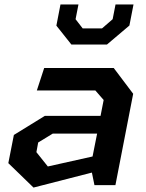

<svg xmlns="http://www.w3.org/2000/svg" viewBox="-20 -834 660 865"><path d="M405.5 0H500L580 -411.5L492.5 -527.5H179L146 -426.5H409.5L447 -383.5L433 -312H182L42.5 -226L17.5 -99L131 11L394 -56.5ZM144 -148.5 152 -192 217.5 -232H417.5L397 -129L195.5 -84ZM234 -718.5 301.5 -633.5H462L563 -719L581.5 -814H500.5L487.5 -747.5L439.5 -706H352.5L320.5 -747.5L333.5 -814H252.5Z"/></svg>

Font: Monaspace Krypton SemiBold
Style: Italic
Weight: 600
Italic angle: -11°
Designer: Riley Cran & the Lettermatic Team
Foundry: Lettermatic
Version: Version 1.101 (Monaspace Krypton)